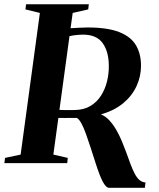

<svg xmlns="http://www.w3.org/2000/svg" viewBox="-38 -763 745 898"><path d="M472 115.5Q461.5 115.5 450.5 99.5Q439.5 83.5 429.2 57.2Q419 31 409 -0.5Q397.5 -36.5 386.2 -71.5Q375 -106.5 364.2 -136.2Q353.5 -166 342.8 -185.8Q332 -205.5 321.5 -211.5Q311 -211.5 296.2 -211.5Q281.5 -211.5 265.2 -211.2Q249 -211 235 -211.5L211.5 -40L279 -24.5L276.5 0H-17.5L-14.5 -24.5L58.5 -40L148.5 -702.5L81 -719L84 -743H377.5L374.5 -719L302 -702.5L292 -631Q311 -632 330.5 -633.2Q350 -634.5 372 -634.5Q465 -634.5 519.5 -613Q574 -591.5 597.8 -551.5Q621.5 -511.5 621.5 -456Q621.5 -405.5 600.5 -360Q579.5 -314.5 537.8 -280Q496 -245.5 434 -228Q456.5 -219 474.5 -199Q492.5 -179 507 -153.5Q521.5 -128 532.5 -101.2Q543.5 -74.5 552 -51.5Q563 -20.5 572.5 4.8Q582 30 591.8 48.8Q601.5 67.5 613.5 78.2Q625.5 89 642.5 90.5L639.5 115.5ZM240 -249Q251.5 -248.5 265.8 -248.2Q280 -248 293 -248.2Q306 -248.5 313.5 -248.5Q355.5 -249.5 385.5 -267.8Q415.5 -286 434.5 -315.8Q453.5 -345.5 462.5 -382Q471.5 -418.5 471 -456Q470.5 -522 442 -561.5Q413.5 -601 350.5 -601Q341.5 -601 330.5 -600.2Q319.5 -599.5 308.2 -598Q297 -596.5 287 -594Z"/></svg>

Font: Merriweather 120pt
Style: Bold Italic
Weight: 700
Italic angle: -7.8°
Version: Version 2.101